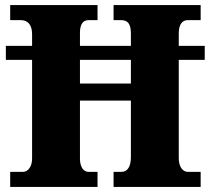

<svg xmlns="http://www.w3.org/2000/svg" viewBox="-20 -734 827 754"><path d="M20 0H363V-59H328C306 -59 294 -81 294 -111V-339H494V-117C494 -81 482 -59 456 -59H426V0H768V-59H718C697 -59 682 -80 682 -113V-499H784V-554H682V-602C682 -639 696 -655 718 -655H768V-714H426V-655H455C483 -655 494 -639 494 -602V-554H294V-605C294 -639 306 -655 328 -655H363V-714H20V-655H61C87 -655 106 -639 106 -600V-554H3V-499H106V-111C106 -81 91 -59 70 -59H20ZM294 -406V-499H494V-406Z"/></svg>

Font: Noto Serif Sinhala SemiCondensed Black
Style: Regular
Weight: 900
Width: 4
Designer: Jelle Bosma - Monotype Design Team
Foundry: Monotype Imaging Inc.
Version: Version 2.007